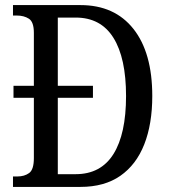

<svg xmlns="http://www.w3.org/2000/svg" viewBox="-20 -734 667 754"><path d="M31 0V-41H48Q76 -41 94.5 -54.5Q113 -68 113 -113V-350H33V-397H113V-605Q113 -648 93.5 -660.5Q74 -673 46 -673H31V-714H296Q430 -714 504 -620.5Q578 -527 578 -357Q578 -247 546.5 -167Q515 -87 452.5 -43.5Q390 0 296 0ZM277 -50Q376 -50 425.5 -129Q475 -208 475 -357Q475 -506 425.5 -585.5Q376 -665 277 -665H207V-397H345V-350H207V-50Z"/></svg>

Font: Noto Serif Armenian Condensed
Style: Regular
Weight: 400
Width: 3
Designer: Monotype Design Team
Foundry: Monotype Imaging Inc.
Version: Version 2.008; ttfautohint (v1.8.4.7-5d5b)